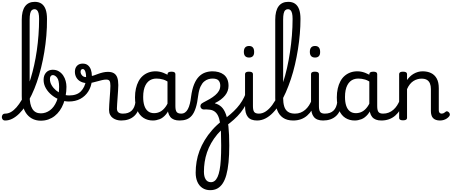

<svg xmlns="http://www.w3.org/2000/svg" viewBox="-114 -1296 4922 2092"><path d="M-57 17Q-76 17 -85 5.5Q-94 -6 -94 -20.5Q-94 -35 -85 -46.5Q-76 -58 -57 -58Q-25 -58 5.5 -75.5Q36 -93 65.5 -126.5Q95 -160 122.5 -207Q150 -254 174.5 -313Q199 -372 220 -440.5Q241 -509 258 -585.5Q275 -662 287 -745Q299 -828 305.5 -915Q312 -1002 312 -1090Q312 -1107 325 -1116Q338 -1125 355 -1125Q372 -1125 385 -1116Q398 -1107 398 -1090Q399 -998 391 -906.5Q383 -815 368.5 -727.5Q354 -640 333.5 -557.5Q313 -475 287.5 -401Q262 -327 231 -262.5Q200 -198 166.5 -146.5Q133 -95 96 -58.5Q59 -22 20.5 -2.5Q-18 17 -57 17ZM330 19Q285 19 247 2Q209 -15 181 -48.5Q153 -82 138 -133Q123 -184 123 -251V-1081Q123 -1178 159 -1227Q195 -1276 265 -1276Q310 -1276 339.5 -1255Q369 -1234 383.5 -1193Q398 -1152 398 -1090Q398 -1071 385 -1062Q372 -1053 355 -1053Q338 -1053 325 -1062Q312 -1071 312 -1090Q312 -1127 306.5 -1150Q301 -1173 290 -1184.5Q279 -1196 262 -1196Q244 -1196 232 -1184.5Q220 -1173 214.5 -1147.5Q209 -1122 209 -1081V-251Q209 -204 216.5 -168.5Q224 -133 239 -109Q254 -85 277 -73Q300 -61 331 -61Q358 -61 383 -69.5Q408 -78 430.5 -94.5Q453 -111 471 -135.5Q489 -160 502.5 -192Q516 -224 523 -263.5Q530 -303 530 -350Q530 -421 508 -449.5Q486 -478 460 -478Q444 -478 437.5 -492.5Q431 -507 436.5 -521.5Q442 -536 460 -536Q499 -536 527.5 -518.5Q556 -501 574.5 -473.5Q593 -446 601.5 -413.5Q610 -381 610 -351Q610 -301 601.5 -254.5Q593 -208 577 -166.5Q561 -125 537 -91Q513 -57 482 -32.5Q451 -8 413 5.5Q375 19 330 19Z M636 -190Q589 -190 540.5 -208Q492 -226 451.5 -258.5Q411 -291 386 -334Q361 -377 361 -426Q361 -476 388.5 -506Q416 -536 462 -536Q474 -536 479 -521.5Q484 -507 480 -492.5Q476 -478 461 -478Q448 -478 439 -467Q430 -456 430 -434Q430 -400 448 -368.5Q466 -337 496 -311.5Q526 -286 563.5 -271Q601 -256 640 -256Q724 -256 767.5 -301Q811 -346 822 -416Q825 -431 841.5 -436Q858 -441 873.5 -436Q889 -431 887 -416Q880 -350 847.5 -299Q815 -248 761.5 -219Q708 -190 636 -190Z M1205 17Q1182 17 1159 10.5Q1136 4 1116.5 -9.5Q1097 -23 1085.5 -45.5Q1074 -68 1074 -100Q1074 -125 1076.5 -159Q1079 -193 1081.5 -230.5Q1084 -268 1086.5 -302Q1089 -336 1089 -361Q1089 -400 1079.5 -414.5Q1070 -429 1044 -429Q1023 -429 997.5 -423Q972 -417 945.5 -409.5Q919 -402 893 -396Q867 -390 844 -390Q799 -390 767 -406Q735 -422 718.5 -450.5Q702 -479 702 -514Q702 -555 725 -579Q748 -603 787 -603Q823 -603 845 -584Q867 -565 877 -534.5Q887 -504 887 -469Q895 -469 913 -475.5Q931 -482 955.5 -491Q980 -500 1007.5 -506.5Q1035 -513 1062 -513Q1102 -513 1127 -498Q1152 -483 1163.5 -451.5Q1175 -420 1175 -369Q1175 -346 1172.5 -310.5Q1170 -275 1167.5 -237Q1165 -199 1162.5 -166Q1160 -133 1160 -115Q1160 -84 1177 -71Q1194 -58 1224 -58Q1238 -58 1245 -46.5Q1252 -35 1250.5 -20.5Q1249 -6 1238 5.5Q1227 17 1205 17ZM824 -456Q824 -480 820 -500Q816 -520 808 -532Q800 -544 788 -544Q777 -544 770.5 -536Q764 -528 764 -514Q764 -493 780 -474.5Q796 -456 824 -456Z M1207 17Q1193 17 1186.5 5.5Q1180 -6 1181.5 -20.5Q1183 -35 1194 -46.5Q1205 -58 1226 -58Q1256 -58 1279.5 -66Q1303 -74 1320 -90Q1337 -106 1347.5 -130Q1358 -154 1362 -186Q1364 -201 1377 -205.5Q1390 -210 1402.5 -205.5Q1415 -201 1413 -186Q1409 -133 1392 -94.5Q1375 -56 1348 -31.5Q1321 -7 1285.5 5Q1250 17 1207 17Z M1552 17Q1495 17 1451 -10.5Q1407 -38 1382 -94Q1357 -150 1357 -235Q1357 -287 1367 -331Q1377 -375 1395.5 -410Q1414 -445 1441.5 -469Q1469 -493 1504 -506Q1539 -519 1581 -519Q1622 -519 1665 -503Q1708 -487 1742 -461V-386Q1702 -418 1665.5 -429Q1629 -440 1590 -440Q1564 -440 1541.5 -432Q1519 -424 1501.5 -408Q1484 -392 1471.5 -368Q1459 -344 1452.5 -312Q1446 -280 1446 -239Q1446 -184 1459 -144.5Q1472 -105 1498.5 -84Q1525 -63 1565 -63Q1601 -63 1632.5 -79.5Q1664 -96 1690.5 -132.5Q1717 -169 1736 -229L1752 -168Q1729 -91 1695.5 -51Q1662 -11 1624.5 3Q1587 17 1552 17ZM1842 17Q1808 17 1783 7.5Q1758 -2 1742 -21.5Q1726 -41 1718.5 -70.5Q1711 -100 1711 -140V-486Q1711 -501 1722 -508Q1733 -515 1755 -515Q1776 -515 1786.5 -508.5Q1797 -502 1797 -488V-140Q1797 -95 1810.5 -76.5Q1824 -58 1861 -58Q1870 -58 1874.5 -46.5Q1879 -35 1877.5 -20.5Q1876 -6 1867.5 5.5Q1859 17 1842 17Z M1842 17Q1833 17 1829 5.5Q1825 -6 1827 -20.5Q1829 -35 1837 -46.5Q1845 -58 1860 -58Q1884 -58 1902 -70.5Q1920 -83 1933 -107Q1946 -131 1954.5 -165.5Q1963 -200 1968 -243Q1979 -324 2001 -377.5Q2023 -431 2054 -462Q2085 -493 2123 -506Q2161 -519 2202 -519Q2211 -519 2215 -507Q2219 -495 2218.5 -479.5Q2218 -464 2213.5 -452Q2209 -440 2201 -440Q2180 -440 2156 -433Q2132 -426 2110 -407.5Q2088 -389 2071 -353Q2054 -317 2046 -258Q2036 -174 2018.5 -120Q2001 -66 1976 -36.5Q1951 -7 1918 5Q1885 17 1842 17Z M2176 776Q2128 776 2092 752.5Q2056 729 2037 686Q2018 643 2018 586Q2018 565 2031.5 553.5Q2045 542 2063 541Q2081 540 2094.5 548Q2108 556 2108 575Q2108 629 2127.5 659Q2147 689 2184 689Q2207 689 2225 675Q2243 661 2256.5 632Q2270 603 2279 556Q2288 509 2292 443Q2296 377 2296 290Q2296 209 2293.5 146.5Q2291 84 2283 37.5Q2275 -9 2259.5 -39Q2244 -69 2218.5 -85Q2193 -101 2156 -102Q2144 -104 2132 -104Q2120 -104 2110 -103Q2096 -102 2085.5 -109.5Q2075 -117 2071 -129Q2067 -141 2073 -154.5Q2079 -168 2099 -178Q2137 -197 2171 -217Q2205 -237 2231 -259Q2257 -281 2271.5 -306.5Q2286 -332 2286 -363Q2286 -398 2267.5 -419Q2249 -440 2201 -440Q2184 -440 2175.5 -452Q2167 -464 2166.5 -479.5Q2166 -495 2174.5 -507Q2183 -519 2201 -519Q2236 -519 2267.5 -510.5Q2299 -502 2323.5 -483.5Q2348 -465 2362 -434.5Q2376 -404 2376 -360Q2376 -332 2366.5 -305.5Q2357 -279 2338 -255.5Q2319 -232 2291.5 -211Q2264 -190 2228 -173V-170Q2269 -159 2298.5 -131.5Q2328 -104 2347 -52Q2366 0 2375 83Q2384 166 2384 290Q2384 393 2376 473Q2368 553 2352 610.5Q2336 668 2311 704.5Q2286 741 2253 758.5Q2220 776 2176 776Z M2108 575Q2108 594 2094.5 605Q2081 616 2063 618Q2045 620 2031.5 612.5Q2018 605 2018 586Q2018 525 2028 465Q2038 405 2060 346.5Q2082 288 2116.5 231Q2151 174 2198 120.5Q2245 67 2308 18Q2355 -16 2395 -50Q2435 -84 2467.5 -120.5Q2500 -157 2524 -196.5Q2548 -236 2564 -279Q2571 -300 2583.5 -301Q2596 -302 2604 -290.5Q2612 -279 2607 -262Q2591 -207 2566.5 -159.5Q2542 -112 2509 -71Q2476 -30 2434 7.5Q2392 45 2342 81Q2292 122 2253.5 168Q2215 214 2187 263.5Q2159 313 2141.5 364.5Q2124 416 2116 469Q2108 522 2108 575Z M2687 17Q2653 17 2628 7.5Q2603 -2 2587 -21.5Q2571 -41 2563.5 -70.5Q2556 -100 2556 -140V-489Q2556 -502 2566.5 -508.5Q2577 -515 2598 -515Q2620 -515 2631 -508.5Q2642 -502 2642 -489V-140Q2642 -95 2655.5 -76.5Q2669 -58 2706 -58Q2720 -58 2727 -46.5Q2734 -35 2732.5 -20.5Q2731 -6 2720 5.5Q2709 17 2687 17ZM2600 -669Q2572 -669 2557.5 -684.5Q2543 -700 2543 -731Q2543 -763 2557.5 -779Q2572 -795 2600 -795Q2627 -795 2641 -779Q2655 -763 2655 -731Q2656 -700 2641.5 -684.5Q2627 -669 2600 -669Z M2687 17Q2668 17 2661.5 5.5Q2655 -6 2659 -20.5Q2663 -35 2675 -46.5Q2687 -58 2706 -58Q2746 -58 2782.5 -82.5Q2819 -107 2852.5 -152Q2886 -197 2915.5 -259Q2945 -321 2969.5 -395.5Q2994 -470 3013 -554Q3032 -638 3045.5 -727.5Q3059 -817 3066.5 -909Q3074 -1001 3074 -1090Q3074 -1109 3087 -1118.5Q3100 -1128 3117 -1128Q3134 -1128 3147 -1118.5Q3160 -1109 3160 -1090Q3160 -1012 3153 -928Q3146 -844 3132.5 -759.5Q3119 -675 3100 -593Q3081 -511 3055.5 -434.5Q3030 -358 3000 -289.5Q2970 -221 2935 -165Q2900 -109 2860.5 -68Q2821 -27 2777.5 -5Q2734 17 2687 17Z M3081 17Q3013 17 2969.5 -13Q2926 -43 2905.5 -98.5Q2885 -154 2885 -228V-1081Q2885 -1178 2921 -1227Q2957 -1276 3027 -1276Q3072 -1276 3101.5 -1255Q3131 -1234 3145.5 -1193Q3160 -1152 3160 -1090Q3160 -1071 3147 -1062Q3134 -1053 3117 -1053Q3100 -1053 3087 -1062Q3074 -1071 3074 -1090Q3074 -1127 3068.5 -1150Q3063 -1173 3052 -1184.5Q3041 -1196 3024 -1196Q3006 -1196 2994 -1184.5Q2982 -1173 2976.5 -1147.5Q2971 -1122 2971 -1081V-228Q2971 -176 2982.5 -137.5Q2994 -99 3022.5 -78.5Q3051 -58 3100 -58Q3114 -58 3120.5 -46.5Q3127 -35 3125.5 -20.5Q3124 -6 3113 5.5Q3102 17 3081 17Z M3081 17Q3067 17 3060.5 5.5Q3054 -6 3055.5 -20.5Q3057 -35 3068 -46.5Q3079 -58 3100 -58Q3133 -58 3161 -69Q3189 -80 3212 -100Q3235 -120 3252.5 -147Q3270 -174 3282 -205Q3288 -220 3299.5 -218.5Q3311 -217 3319.5 -207Q3328 -197 3325 -186Q3310 -138 3286.5 -100.5Q3263 -63 3232.5 -36.5Q3202 -10 3164 3.5Q3126 17 3081 17Z M3406 17Q3372 17 3347 7.5Q3322 -2 3306 -21.5Q3290 -41 3282.5 -70.5Q3275 -100 3275 -140V-489Q3275 -502 3285.5 -508.5Q3296 -515 3317 -515Q3339 -515 3350 -508.5Q3361 -502 3361 -489V-140Q3361 -95 3374.5 -76.5Q3388 -58 3425 -58Q3439 -58 3446 -46.5Q3453 -35 3451.5 -20.5Q3450 -6 3439 5.5Q3428 17 3406 17ZM3319 -669Q3291 -669 3276.5 -684.5Q3262 -700 3262 -731Q3262 -763 3276.5 -779Q3291 -795 3319 -795Q3346 -795 3360 -779Q3374 -763 3374 -731Q3375 -700 3360.5 -684.5Q3346 -669 3319 -669Z M3406 17Q3392 17 3385.5 5.5Q3379 -6 3380.5 -20.5Q3382 -35 3393 -46.5Q3404 -58 3425 -58Q3455 -58 3478.5 -66Q3502 -74 3519 -90Q3536 -106 3546.5 -130Q3557 -154 3561 -186Q3563 -201 3576 -205.5Q3589 -210 3601.5 -205.5Q3614 -201 3612 -186Q3608 -133 3591 -94.5Q3574 -56 3547 -31.5Q3520 -7 3484.5 5Q3449 17 3406 17Z M3751 17Q3694 17 3650 -10.5Q3606 -38 3581 -94Q3556 -150 3556 -235Q3556 -287 3566 -331Q3576 -375 3594.5 -410Q3613 -445 3640.5 -469Q3668 -493 3703 -506Q3738 -519 3780 -519Q3821 -519 3864 -503Q3907 -487 3941 -461V-386Q3901 -418 3864.5 -429Q3828 -440 3789 -440Q3763 -440 3740.5 -432Q3718 -424 3700.5 -408Q3683 -392 3670.5 -368Q3658 -344 3651.5 -312Q3645 -280 3645 -239Q3645 -184 3658 -144.5Q3671 -105 3697.5 -84Q3724 -63 3764 -63Q3800 -63 3831.5 -79.5Q3863 -96 3889.5 -132.5Q3916 -169 3935 -229L3951 -168Q3928 -91 3894.5 -51Q3861 -11 3823.5 3Q3786 17 3751 17ZM4041 17Q4007 17 3982 7.5Q3957 -2 3941 -21.5Q3925 -41 3917.5 -70.5Q3910 -100 3910 -140V-486Q3910 -501 3921 -508Q3932 -515 3954 -515Q3975 -515 3985.5 -508.5Q3996 -502 3996 -488V-140Q3996 -95 4009.5 -76.5Q4023 -58 4060 -58Q4069 -58 4073.5 -46.5Q4078 -35 4076.5 -20.5Q4075 -6 4066.5 5.5Q4058 17 4041 17Z M4041 17Q4027 17 4020.5 5.5Q4014 -6 4015.5 -20.5Q4017 -35 4028 -46.5Q4039 -58 4060 -58Q4093 -58 4121 -69Q4149 -80 4172 -100Q4195 -120 4212.5 -147Q4230 -174 4242 -205Q4248 -220 4259.5 -218.5Q4271 -217 4279.5 -207Q4288 -197 4285 -186Q4270 -138 4246.5 -100.5Q4223 -63 4192.5 -36.5Q4162 -10 4124 3.5Q4086 17 4041 17Z M4680 17Q4654 17 4635 10Q4616 3 4604 -10Q4592 -23 4586.5 -42.5Q4581 -62 4581 -86V-326Q4581 -361 4570.5 -386.5Q4560 -412 4538 -425.5Q4516 -439 4479 -439Q4457 -439 4435 -433Q4413 -427 4392 -414Q4371 -401 4353 -379Q4335 -357 4321 -325V-11Q4321 2 4310 8.5Q4299 15 4277 15Q4256 15 4245.5 8.5Q4235 2 4235 -11V-489Q4235 -502 4245.5 -508.5Q4256 -515 4277 -515Q4299 -515 4310 -508.5Q4321 -502 4321 -489V-424Q4336 -445 4354 -462.5Q4372 -480 4394 -492.5Q4416 -505 4440 -512Q4464 -519 4491 -519Q4543 -519 4582.5 -500Q4622 -481 4644.5 -440.5Q4667 -400 4667 -334V-96Q4667 -83 4671 -74.5Q4675 -66 4682.5 -62Q4690 -58 4699 -58Q4708 -58 4715.5 -61Q4723 -64 4730 -69.5Q4737 -75 4744 -80Q4752 -86 4762 -82Q4772 -78 4779 -70Q4787 -60 4787.5 -50Q4788 -40 4782 -31Q4771 -16 4754.5 -5Q4738 6 4719 11.5Q4700 17 4680 17Z"/></svg>

Font: Playwrite VN
Style: Regular
Weight: 400
Designer: Veronika Burian, José Scaglione
Foundry: TypeTogether
Version: Version 1.002